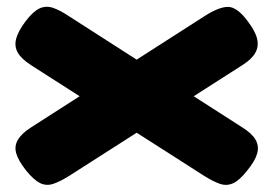

<svg xmlns="http://www.w3.org/2000/svg" viewBox="-20 -523 793 557"><path d="M699 -461Q721 -432 726 -410Q731 -388 720.5 -369.5Q710 -351 683 -334L181 -13Q154 4 134 10.5Q114 17 96 8Q78 -1 56 -28Q33 -57 27 -78.5Q21 -100 32.5 -118.5Q44 -137 71 -154L573 -476Q615 -503 641.5 -503Q668 -503 699 -461ZM54 -461Q76 -490 94.5 -498.5Q113 -507 133 -500.5Q153 -494 180 -476L682 -154Q711 -136 721.5 -117.5Q732 -99 726 -77.5Q720 -56 697 -28Q675 0 656.5 8.5Q638 17 618.5 10.5Q599 4 572 -13L70 -334Q42 -352 31.5 -370.5Q21 -389 27 -411Q33 -433 54 -461Z"/></svg>

Font: Fredoka Expanded
Style: Bold
Weight: 700
Width: 7
Designer: Ben Nathan
Foundry: Milena B. Brandão, Ben Nathan
Version: Version 2.001